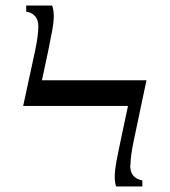

<svg xmlns="http://www.w3.org/2000/svg" viewBox="-20 -674 615 696"><path d="M453 -76 452 -74Q452 -28 496 -20V2H401Q396 -11 396 -35Q396 -56 402 -89Q408 -122 444 -290H64L107 -489Q119 -546 119 -578Q119 -624 75 -632V-654H169Q174 -642 175 -617Q175 -595 169 -562Q160 -511 132 -383H511L465 -165Q453 -108 453 -76Z"/></svg>

Font: Libra Serif Modern
Style: Regular
Weight: 400
Designer: Stefan Peev, Context Ltd
Foundry: Stefan Peev, Context Ltd
Version: Version 1.000